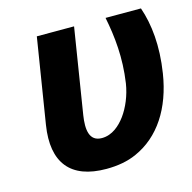

<svg xmlns="http://www.w3.org/2000/svg" viewBox="-85 -613 706 707"><g transform="rotate(-15 268.0 -259.0)"><path d="M63 -204C41 -65 100 10 237 10C280 10 319 3 352 -12C447 -54 508 -148 528 -276C544 -378 535 -461 512 -528H377C392 -453 401 -371 387 -276C380 -231 362 -189 340 -159C320 -132 290 -104 250 -104C201 -104 197 -151 205 -203L257 -528H115Z"/></g></svg>

Font: Asimov Pro
Style: BdObl
Weight: 700
Designer: Google
Version: Version 2.000980; 2014